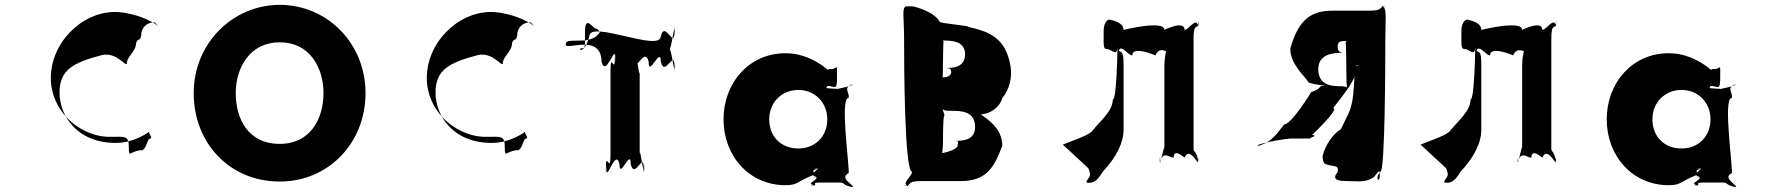

<svg xmlns="http://www.w3.org/2000/svg" viewBox="-20 -747 7304 790"><path d="M456 -159C296 -159 225 -272 225 -366C225 -459 280 -489 398 -520C462 -536 502 -464 502 -488C502 -511 539 -539 539 -563C543 -595 557 -572 561 -602C561 -625 576 -655 616 -655C623 -648 638 -633 636 -636C636 -636 584 -682 481 -696C340 -714 202 -592 190 -447C177 -301 302 -184 432 -184C496 -184 510 -191 510 -141C510 -91 516 -129 566 -129C581 -137 585 -164 592 -174C607 -180 603 -181 595 -197C590 -207 600 -208 584 -198C576 -194 526 -159 456 -159Z M777 -364C777 -159 924 0 1131 0C1332 0 1484 -159 1484 -364C1484 -569 1326 -727 1131 -727C938 -727 777 -569 777 -364ZM950 -364C950 -468 1008 -573 1131 -573C1255 -573 1311 -468 1311 -364C1311 -259 1258 -155 1131 -155C1000 -155 950 -259 950 -364Z M2003 -159C1843 -159 1772 -272 1772 -366C1772 -459 1827 -489 1945 -520C2009 -536 2049 -464 2049 -488C2049 -511 2086 -539 2086 -563C2090 -595 2104 -572 2108 -602C2108 -625 2123 -655 2163 -655C2170 -648 2185 -633 2183 -636C2183 -636 2131 -682 2028 -696C1887 -714 1749 -592 1737 -447C1724 -301 1849 -184 1979 -184C2043 -184 2057 -191 2057 -141C2057 -91 2063 -129 2113 -129C2128 -137 2132 -164 2139 -174C2154 -180 2150 -181 2142 -197C2137 -207 2147 -208 2131 -198C2123 -194 2073 -159 2003 -159Z M2384 -563C2404 -563 2455 -561 2455 -493C2473 -425 2512 -570 2512 -510C2512 -442 2510 -580 2510 -512C2510 -434 2492 -541 2492 -455V-110C2492 -24 2473 -133 2473 -54C2473 14 2475 -120 2475 -52C2475 7 2512 -140 2529 -72C2529 -4 2575 -140 2575 -72C2592 -4 2629 -131 2629 -52C2629 16 2631 -122 2631 -54C2631 5 2612 -160 2612 -110V-455C2612 -404 2594 -572 2594 -512C2594 -444 2592 -578 2592 -510C2592 -432 2631 -561 2649 -493C2649 -425 2699 -561 2699 -493C2716 -425 2755 -551 2755 -472C2755 -404 2757 -543 2757 -475C2757 -416 2737 -580 2737 -530V-560C2737 -510 2757 -675 2757 -616C2757 -548 2755 -686 2755 -618C2755 -539 2716 -666 2699 -598C2699 -530 2405 -666 2405 -598C2387 -530 2359 -538 2369 -548C2389 -548 2387 -548 2387 -616C2387 -675 2408 -648 2428 -630C2448 -630 2449 -601 2449 -618C2449 -617 2438 -580 2367 -580C2307 -580 2308 -577 2308 -560C2317 -553 2346 -563 2384 -563Z M2957 -256C2957 -106 3062 15 3212 15C3265 15 3259 -1 3325 -26C3343 -34 3306 -45 3346 -53C3355 -53 3306 -55 3344 -55C3349 -47 3301 -30 3339 -19C3348 -19 3301 -18 3339 -18C3348 -8 3295 9 3327 14C3336 14 3292 16 3330 16C3344 11 3313 4 3361 4H3433C3459 4 3442 14 3488 23C3497 23 3452 22 3490 22C3489 12 3433 -16 3471 -34C3480 -34 3433 -344 3471 -344C3480 -362 3443 -389 3490 -399C3499 -399 3450 -400 3488 -400C3488 -391 3413 -381 3433 -381C3433 -381 3373 -383 3380 -386C3391 -395 3376 -404 3372 -402C3372 -395 3371 -393 3392 -393C3418 -389 3424 -377 3424 -431C3424 -482 3426 -471 3408 -463C3386 -463 3388 -464 3388 -458C3384 -460 3374 -472 3347 -488C3309 -511 3264 -528 3212 -528C3062 -528 2957 -406 2957 -256ZM3145 -256C3145 -327 3198 -377 3265 -377C3331 -377 3384 -327 3384 -256C3384 -186 3334 -136 3265 -136C3193 -136 3145 -186 3145 -256Z M3700 -578C3700 -493 3701 -40 3733 -40C3733 -22 3690 6 3713 16C3713 16 3683 18 3715 18C3725 8 3721 -2 3771 -2H3933C4042 -2 4072 -62 4104 -148C4104 -222 4037 -260 4016 -276C4005 -280 3978 -276 3978 -276H4012C4057 -278 4094 -307 4104 -343C4134 -381 4145 -426 4138 -474C4118 -595 4046 -617 3966 -636C3970 -642 3846 -650 3846 -658C3828 -691 3776 -711 3736 -721H3707C3690 -711 3700 -681 3700 -578ZM3862 -576C3862 -578 3859 -582 3860 -583C3860 -583 3856 -582 3858 -582C3860 -580 3866 -580 3870 -580C3922 -580 3949 -564 3951 -526C3951 -482 3924 -467 3872 -467C3890 -467 3894 -462 3894 -449C3892 -435 3878 -429 3859 -428C3859 -441 3861 -576 3862 -576ZM3860 -165C3860 -185 3860 -272 3866 -272C3866 -281 3856 -298 3857 -302C3857 -302 3850 -299 3856 -299C3860 -295 3870 -291 3885 -291H3904C3960 -291 3992 -274 3992 -225C3992 -184 3966 -167 3910 -167C3929 -167 3920 -161 3920 -145C3911 -131 3880 -121 3857 -117V-115C3856 -119 3860 -136 3860 -165Z M4603 -216V-481C4603 -540 4594 -529 4584 -538C4584 -580 4582 -536 4582 -536C4592 -569 4621 -519 4639 -519C4639 -561 4734 -519 4734 -519C4752 -561 4782 -527 4791 -536C4791 -578 4789 -538 4789 -538C4779 -571 4771 -498 4771 -481V-136C4771 -160 4761 -90 4752 -80C4752 -122 4754 -78 4754 -78C4764 -130 4791 -98 4809 -98C4809 -140 4854 -98 4854 -98C4871 -140 4900 -88 4909 -78C4909 -120 4911 -80 4911 -80C4902 -132 4891 -118 4891 -136V-586C4891 -646 4902 -632 4911 -642C4911 -684 4909 -644 4909 -644C4900 -676 4871 -624 4854 -624C4854 -666 4771 -624 4771 -624C4771 -666 4603 -624 4603 -624C4603 -666 4520 -667 4548 -667C4558 -667 4521 -676 4521 -617C4521 -549 4519 -545 4539 -545C4567 -535 4579 -510 4579 -577C4579 -662 4579 -338 4559 -338C4557 -288 4510 -253 4473 -207C4458 -188 4369 -160 4353 -152L4458 -55C4462 -45 4468 -32 4463 -21C4445 7 4446 5 4466 5C4485 2 4497 -7 4517 -40C4572 -98 4604 -160 4603 -216Z M5680 -578C5680 -681 5688 -713 5666 -723C5666 -723 5698 -721 5668 -721C5658 -711 5659 -703 5611 -703H5460C5362 -703 5319 -651 5289 -547C5289 -482 5349 -434 5364 -408C5379 -400 5436 -394 5418 -396C5418 -396 5448 -393 5418 -393C5406 -391 5416 -381 5375 -368C5375 -368 5294 -235 5264 -235C5235 -200 5215 -161 5153 -146C5153 -146 5182 -149 5152 -149C5184 -163 5276 -177 5291 -177H5370C5368 -181 5406 -188 5379 -192C5379 -192 5495 -302 5465 -302C5505 -354 5574 -433 5559 -479C5559 -479 5591 -477 5561 -477C5545 -431 5559 -347 5529 -281L5497 -215C5465 -197 5432 -149 5422 -105C5422 -92 5424 -82 5430 -74C5458 -59 5494 -73 5483 -38C5454 -3 5498 -2 5523 -2C5565 -2 5597 6 5633 -18C5659 -52 5657 -50 5657 -16C5648 8 5640 -22 5660 -40C5679 -40 5680 -493 5680 -578ZM5520 -422C5520 -397 5525 -388 5520 -388C5518 -390 5509 -392 5503 -392C5458 -392 5406 -395 5404 -461C5404 -526 5466 -530 5508 -530C5497 -530 5482 -534 5484 -558C5484 -580 5505 -578 5520 -578C5518 -576 5517 -572 5517 -568C5519 -568 5520 -444 5520 -422Z M6075 -216V-481C6075 -540 6066 -529 6056 -538C6056 -580 6054 -536 6054 -536C6064 -569 6093 -519 6111 -519C6111 -561 6206 -519 6206 -519C6224 -561 6254 -527 6263 -536C6263 -578 6261 -538 6261 -538C6251 -571 6243 -498 6243 -481V-136C6243 -160 6233 -90 6224 -80C6224 -122 6226 -78 6226 -78C6236 -130 6263 -98 6281 -98C6281 -140 6326 -98 6326 -98C6343 -140 6372 -88 6381 -78C6381 -120 6383 -80 6383 -80C6374 -132 6363 -118 6363 -136V-586C6363 -646 6374 -632 6383 -642C6383 -684 6381 -644 6381 -644C6372 -676 6343 -624 6326 -624C6326 -666 6243 -624 6243 -624C6243 -666 6075 -624 6075 -624C6075 -666 5992 -667 6020 -667C6030 -667 5993 -676 5993 -617C5993 -549 5991 -545 6011 -545C6039 -535 6051 -510 6051 -577C6051 -662 6051 -338 6031 -338C6029 -288 5982 -253 5945 -207C5930 -188 5841 -160 5825 -152L5930 -55C5934 -45 5940 -32 5935 -21C5917 7 5918 5 5938 5C5957 2 5969 -7 5989 -40C6044 -98 6076 -160 6075 -216Z M6591 -256C6591 -106 6696 15 6846 15C6899 15 6893 -1 6959 -26C6977 -34 6940 -45 6980 -53C6989 -53 6940 -55 6978 -55C6983 -47 6935 -30 6973 -19C6982 -19 6935 -18 6973 -18C6982 -8 6929 9 6961 14C6970 14 6926 16 6964 16C6978 11 6947 4 6995 4H7067C7093 4 7076 14 7122 23C7131 23 7086 22 7124 22C7123 12 7067 -16 7105 -34C7114 -34 7067 -344 7105 -344C7114 -362 7077 -389 7124 -399C7133 -399 7084 -400 7122 -400C7122 -391 7047 -381 7067 -381C7067 -381 7007 -383 7014 -386C7025 -395 7010 -404 7006 -402C7006 -395 7005 -393 7026 -393C7052 -389 7058 -377 7058 -431C7058 -482 7060 -471 7042 -463C7020 -463 7022 -464 7022 -458C7018 -460 7008 -472 6981 -488C6943 -511 6898 -528 6846 -528C6696 -528 6591 -406 6591 -256ZM6779 -256C6779 -327 6832 -377 6899 -377C6965 -377 7018 -327 7018 -256C7018 -186 6968 -136 6899 -136C6827 -136 6779 -186 6779 -256Z"/></svg>

Font: Hussar Przerywany
Style: Regular
Weight: 400
Foundry: Cannot Into Space Fonts
Version: Version 0.982